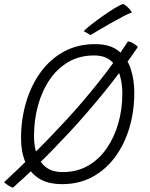

<svg xmlns="http://www.w3.org/2000/svg" viewBox="-36 -876 733 940"><path d="M590.5 -673.5Q605.5 -671 619.2 -662.2Q633 -653.5 639 -646Q559 -529 472.8 -423.2Q386.5 -317.5 303.5 -228Q220.5 -138.5 149 -69.8Q77.5 -1 27 43Q16.5 39.5 3.2 30.8Q-10 22 -16 16Q49 -44 127 -121Q205 -198 287.2 -287.2Q369.5 -376.5 447.5 -474.5Q525.5 -572.5 590.5 -673.5ZM268.5 25.5Q197 25.5 152.8 -3.5Q108.5 -32.5 87.8 -83Q67 -133.5 67 -198.5Q67 -291 91.5 -374.2Q116 -457.5 162.5 -521.8Q209 -586 276.2 -623Q343.5 -660 429.5 -660Q502.5 -660 544.2 -626.8Q586 -593.5 603.8 -539.5Q621.5 -485.5 621.5 -422.5Q621.5 -332.5 597.8 -251.5Q574 -170.5 528.2 -108.2Q482.5 -46 417.2 -10.2Q352 25.5 268.5 25.5ZM271 -33.5Q340.5 -33.5 394.8 -64.5Q449 -95.5 486.2 -149.5Q523.5 -203.5 543.2 -272.5Q563 -341.5 563 -418Q563 -466 550.5 -508.5Q538 -551 507.8 -577.8Q477.5 -604.5 424.5 -604.5Q353 -604.5 298.2 -572.2Q243.5 -540 206 -484.2Q168.5 -428.5 149.5 -357.5Q130.5 -286.5 130.5 -208.5Q130.5 -159 144.8 -119.5Q159 -80 189.8 -56.8Q220.5 -33.5 271 -33.5ZM567 -856.5Q576.5 -852 584.8 -844.8Q593 -837.5 599.8 -829.8Q606.5 -822 609.5 -815.5Q594 -810 564.8 -794.5Q535.5 -779 502.8 -760.5Q470 -742 443.5 -726.2Q417 -710.5 407.5 -704.5L374 -723.5Q385.5 -736 411.5 -756.2Q437.5 -776.5 468 -798Q498.5 -819.5 525.5 -836Q552.5 -852.5 567 -856.5Z"/></svg>

Font: Grandstander Thin ExtraLight
Style: Italic
Weight: 250
Italic angle: -15°
Version: Version 1.200